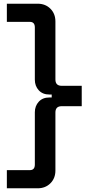

<svg xmlns="http://www.w3.org/2000/svg" viewBox="-20 -773 498 1036"><path d="M17 243V145H141Q168 145 168 115V-167Q168 -201 189 -224Q210 -247 246 -247H259V-263H246Q210 -263 189 -286Q168 -309 168 -343V-625Q168 -655 141 -655H17V-753H183Q225 -753 252 -726Q279 -699 279 -657V-344Q279 -310 313 -310H421V-200H313Q279 -200 279 -166V147Q279 189 252 216Q225 243 183 243Z"/></svg>

Font: Space Grotesk Light SemiBold
Style: Regular
Weight: 600
Version: Version 2.000